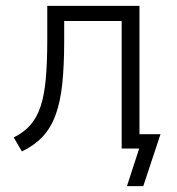

<svg xmlns="http://www.w3.org/2000/svg" viewBox="-20 -509 607 658"><path d="M415 129 457 0H399V-49H530L471 129ZM55 10 27 -38Q62 -55 84.5 -81Q107 -107 119.5 -145.5Q132 -184 137 -239.5Q142 -295 142 -372V-489H458V0H397V-437H200V-370Q200 -285 193.5 -222.5Q187 -160 170.5 -115Q154 -70 125.5 -40Q97 -10 55 10Z"/></svg>

Font: Nunito Sans 10pt SemiCondensed Light
Style: Regular
Weight: 300
Width: 4
Designer: Vernon Adams
Foundry: Vernon Adams
Version: Version 3.101;gftools[0.9.27]